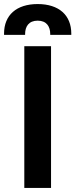

<svg xmlns="http://www.w3.org/2000/svg" viewBox="-54 -928 372 948"><path d="M66 0H198V-700H66ZM-34 -756H70V-760C70 -797 88 -826 132 -826C176 -826 194 -797 194 -760V-756H298V-762C298 -853 237 -908 132 -908C27 -908 -34 -853 -34 -762Z"/></svg>

Font: Meta Space
Style: Bold
Weight: 700
Designer: Meta Pool / Florian Karsten
Foundry: Meta Pool / Florian Karsten
Version: Version 2.000;Glyphs 3.1.1 (3137)